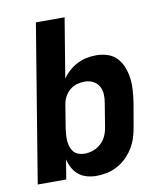

<svg xmlns="http://www.w3.org/2000/svg" viewBox="-83 -805 766 882"><g transform="rotate(-10 300.0 -363.5)"><path d="M297 8Q274 8 252 2Q230 -4 213.5 -17.5Q197 -31 186.5 -50.5Q176 -70 171 -91L156 0H23L144 -735H278L232 -457Q245 -476 263 -492Q281 -508 302 -518.5Q323 -529 345 -533.5Q367 -538 390 -538Q418 -538 443.5 -529.5Q469 -521 486.5 -502Q504 -483 513.5 -458Q523 -433 526.5 -406.5Q530 -380 528 -352Q526 -324 522 -296L503 -186Q499 -161 491.5 -136.5Q484 -112 470.5 -89.5Q457 -67 437.5 -47.5Q418 -28 395 -15.5Q372 -3 346.5 2.5Q321 8 297 8ZM260 -102Q280 -102 300 -109Q320 -116 336 -130.5Q352 -145 361 -164.5Q370 -184 373 -204L391 -314Q395 -335 394 -355.5Q393 -376 383.5 -393Q374 -410 356 -419Q338 -428 317 -428Q299 -428 281 -423Q263 -418 248 -405.5Q233 -393 224 -376Q215 -359 212 -341L194 -231Q192 -216 191 -201.5Q190 -187 191 -173Q192 -159 196.5 -145.5Q201 -132 209.5 -122Q218 -112 231.5 -107Q245 -102 260 -102Z"/></g></svg>

Font: Iosevka Curly XBdEx
Style: Italic
Weight: 800
Width: 7
Italic angle: -9°
Monospace: yes
Designer: Belleve Invis
Foundry: Belleve Invis
Version: Version 11.1.0; ttfautohint (v1.8.3)